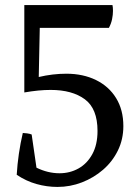

<svg xmlns="http://www.w3.org/2000/svg" viewBox="-20 -720 542 758"><path d="M467 -222Q467 -170 445.5 -126Q424 -82 387 -50Q350 -18 303.5 0Q257 18 207 18Q165 18 124 6.5Q83 -5 46 -30Q51 -113 70 -195Q76 -195 87 -193.5Q98 -192 105 -189L124 -58Q169 -36 215 -36Q256 -36 290 -55Q324 -74 344.5 -111.5Q365 -149 365 -203Q365 -291 315 -328Q265 -365 180 -365Q156 -365 130.5 -362.5Q105 -360 76 -355V-700H424Q425 -696 425.5 -690Q426 -684 426 -677Q426 -662 422.5 -644.5Q419 -627 410 -610H137L133 -416Q188 -429 242 -429Q308 -429 359 -404Q410 -379 438.5 -332.5Q467 -286 467 -222Z"/></svg>

Font: Alike
Style: Regular
Weight: 400
Designer: Sveta Sebyakina
Foundry: Cyreal (www.cyreal.org)
Version: Version 1.301; ttfautohint (v1.8.4.7-5d5b)